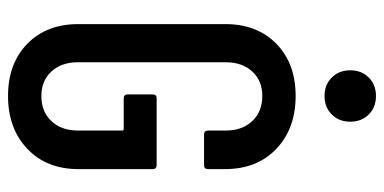

<svg xmlns="http://www.w3.org/2000/svg" viewBox="-259 -689 956 478"><g transform="rotate(90 219.0 -450.0)"><path d="M265 -798Q247 -780 219 -780Q191 -780 173 -798Q155 -816 155 -844Q155 -872 173 -890Q191 -908 219 -908Q247 -908 265 -890Q283 -872 283 -844Q283 -816 265 -798ZM40 -167V-533Q40 -612 89 -660Q138 -708 219 -708Q300 -708 350.5 -660Q401 -612 401 -532V-490Q401 -480 391 -480H315Q305 -480 305 -490V-534Q305 -575 281.5 -600Q258 -625 219 -625Q181 -625 158 -600Q135 -575 135 -534V-166Q135 -125 158 -100Q181 -75 219 -75Q258 -75 281.5 -100Q305 -125 305 -166V-276Q305 -280 301 -280H225Q215 -280 215 -290V-352Q215 -362 225 -362H391Q401 -362 401 -352V-167Q401 -88 350.5 -40Q300 8 219 8Q138 8 89 -40Q40 -88 40 -167Z"/></g></svg>

Font: Barlow Condensed Medium
Style: Regular
Weight: 500
Width: 3
Designer: Jeremy Tribby
Foundry: Tribby Type
Version: Version 1.422;hotconv 1.0.109;makeotfexe 2.5.65596